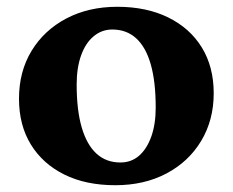

<svg xmlns="http://www.w3.org/2000/svg" viewBox="-20 -531 686 566"><path d="M320 15Q233 15 169.5 -16.5Q106 -48 71 -105Q36 -162 36 -240Q36 -320 73 -381Q110 -442 175.5 -476.5Q241 -511 326 -511Q412 -511 476 -479.5Q540 -448 575 -391Q610 -334 610 -256Q610 -177 573 -115.5Q536 -54 470.5 -19.5Q405 15 320 15ZM335 -52Q367 -52 390 -72Q413 -92 426 -128.5Q439 -165 439 -214Q439 -290 424.5 -341Q410 -392 381.5 -418Q353 -444 311 -444Q280 -444 256 -424Q232 -404 219 -367.5Q206 -331 206 -282Q206 -206 221 -155Q236 -104 264.5 -78Q293 -52 335 -52Z"/></svg>

Font: Platypi Light
Style: Bold
Weight: 700
Version: Version 1.200